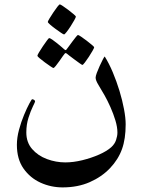

<svg xmlns="http://www.w3.org/2000/svg" viewBox="-20 -626 638 855"><path d="M539.6 -72.3Q539.6 -7.3 523.4 37.6Q506.8 84 470 122.8Q433.1 161.6 379.6 185.1Q326.2 208.5 258.8 208.5Q207 208.5 160.6 187.5Q114.3 166.5 84.7 124.5Q55.2 82.5 55.2 19Q55.2 -13.2 64.7 -48.3Q74.2 -83.5 87.2 -114.5Q100.1 -145.5 110.6 -164.8Q121.1 -184.1 123 -184.1Q127 -184.1 131.6 -181.4Q136.2 -178.7 136.2 -173.8Q136.2 -171.9 126.5 -152.1Q116.7 -132.3 106.9 -101.8Q97.2 -71.3 97.2 -36.1Q97.2 7.8 123 37.6Q148.9 67.4 189 82.3Q229 97.2 271 97.2Q306.6 97.2 346.7 87.4Q386.7 77.6 421.4 62.3Q456.1 46.9 475.6 29.3Q490.7 15.6 496.8 -2.4Q502.9 -20.5 502.9 -35.6Q502.9 -60.1 493.9 -89.8Q484.9 -119.6 471.7 -149.2Q458.5 -178.7 445.8 -201.2Q431.2 -227.1 418.5 -247.6Q405.8 -268.1 405.8 -280.3Q405.8 -287.1 411.1 -301.5Q416.5 -315.9 423.8 -332Q431.2 -348.1 437.5 -360.4Q443.8 -372.6 446.3 -374.5Q465.3 -344.2 482.2 -304.2Q499 -264.2 512 -221.7Q524.9 -179.2 532.2 -140.1Q539.6 -101.1 539.6 -72.3ZM317.9 -552.2Q317.9 -548.8 311 -536.4Q304.2 -523.9 294.7 -509.3Q285.2 -494.6 276.6 -483.6Q268.1 -472.7 265.1 -472.7Q262.7 -472.7 251.5 -480.2Q240.2 -487.8 226.6 -497.8Q212.9 -507.8 202.9 -516.6Q192.9 -525.4 192.9 -528.3Q192.9 -531.2 200.2 -543.5Q207.5 -555.7 217.3 -570.3Q227.1 -585 235.4 -595.7Q243.7 -606.4 246.6 -606.4Q249 -606.4 260.3 -598.9Q271.5 -591.3 284.9 -581.3Q298.3 -571.3 308.1 -562.7Q317.9 -554.2 317.9 -552.2ZM399.4 -415.5Q399.4 -412.6 392.3 -400.1Q385.3 -387.7 375.7 -373Q366.2 -358.4 357.9 -347.7Q349.6 -336.9 346.7 -336.9Q345.2 -336.9 334.7 -344.2Q324.2 -351.6 311.5 -361.1Q298.8 -370.6 288.8 -378.2Q278.8 -385.7 278.3 -386.7Q274.4 -389.6 272 -389.6Q269.5 -389.6 267.1 -385.7Q266.1 -385.3 259.5 -375.7Q252.9 -366.2 244.4 -354Q235.8 -341.8 228.3 -332.5Q220.7 -323.2 217.8 -323.2Q215.8 -323.2 204.8 -330.6Q193.8 -337.9 180.2 -347.9Q166.5 -357.9 156.5 -366.5Q146.5 -375 146.5 -377.4Q146.5 -380.9 153.8 -393.1Q161.1 -405.3 170.9 -419.9Q180.7 -434.6 189 -445.6Q197.3 -456.5 198.7 -456.5Q202.6 -456.5 212.9 -449.5Q223.1 -442.4 234.9 -432.9Q246.6 -423.3 255.4 -415.8Q264.2 -408.2 265.1 -407.2Q270 -402.8 272 -402.8Q274.9 -402.8 278.8 -409.2Q279.8 -410.2 286.4 -419.4Q293 -428.7 301.8 -440.4Q310.5 -452.1 317.9 -461.2Q325.2 -470.2 327.1 -470.2Q330.1 -470.2 341.3 -462.6Q352.5 -455.1 366 -444.8Q379.4 -434.6 389.4 -426Q399.4 -417.5 399.4 -415.5Z"/></svg>

Font: Scheherazade New Medium
Style: Regular
Weight: 500
Designer: SIL International
Foundry: SIL International
Version: Version 4.000